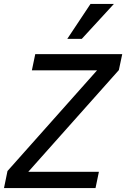

<svg xmlns="http://www.w3.org/2000/svg" viewBox="-30 -949 637 969"><path d="M-9.8 0 7.8 -85.9 460 -594.2H130.9L147.9 -675.8H586.9L569.8 -595.2L112.8 -82H469.2L452.1 0ZM382.8 -752.9H309.6L426.8 -929.2H544.9Z"/></svg>

Font: Clear Sans
Style: Italic
Weight: 400
Italic angle: -12°
Foundry: Intel Corporation
Version: Version 1.00